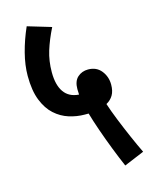

<svg xmlns="http://www.w3.org/2000/svg" viewBox="-108 -702 660 840"><g transform="rotate(-15 222.5 -282.0)"><path d="M354 68Q337 29 318.5 -18.5Q300 -66 284 -112Q268 -158 258 -193Q250 -193 241 -193Q205 -193 170 -204Q135 -215 106.5 -240.5Q78 -266 60.5 -310Q43 -354 43 -421Q43 -469 57 -523.5Q71 -578 95 -632L202 -600Q177 -550 163 -505Q149 -460 149 -409Q149 -351 171.5 -319Q194 -287 239 -284Q238 -297 238 -309Q238 -345 257.5 -362.5Q277 -380 305 -380Q343 -380 364.5 -353Q386 -326 386 -290Q386 -261 375 -242.5Q364 -224 344 -213Q355 -179 372.5 -135.5Q390 -92 409 -48.5Q428 -5 445 30Z"/></g></svg>

Font: Noto Sans ExtraCondensed SemiBold
Style: Italic
Weight: 600
Width: 2
Italic angle: -12°
Designer: Monotype Design Team
Foundry: Monotype Imaging Inc.
Version: Version 2.013; ttfautohint (v1.8.4.7-5d5b)